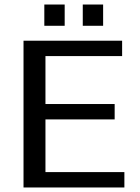

<svg xmlns="http://www.w3.org/2000/svg" viewBox="-20 -829 620 849"><path d="M176 -809H266V-715H176ZM346 -809H436V-715H346ZM84 -649H520V-581H181V-369H487V-301H181V-68H530V0H84Z"/></svg>

Font: Play
Style: Regular
Weight: 400
Designer: Jonas Hecksher (Cyrillic expansion: Cyreal)
Foundry: Jonas Hecksher, Playtype, e-types AS
Version: Version 2.101; ttfautohint (v1.5.65-e2d9)